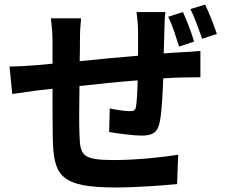

<svg xmlns="http://www.w3.org/2000/svg" viewBox="-20 -784 996 848"><path d="M837 -600.1C827.1 -638.1 805 -692.8 788 -730.8L723 -709.9C742.2 -671.9 757.8 -619 771 -578.1ZM583.1 -730.8C585.9 -712.7 589.8 -669 589.8 -644.2V-538C503.9 -530.9 411.9 -522 332 -513.8C333.1 -551.8 333.1 -583.1 333.1 -605.1C333.1 -645.2 335.2 -672.2 338.1 -703.1H204.9C208.8 -670.1 212 -638.1 212 -598V-502.8L141 -496.1C93 -492.2 49 -490.1 22 -490.1L34.1 -369C58.9 -372.9 119 -381 148.1 -384.9L212 -392C212 -304 212 -212 213.1 -171.9C217 -7.8 246.8 44 491.8 44C581.7 44 698.2 35.2 762.1 29.1L767 -100.9C696 -88.8 576 -77.1 484 -77.1C340.9 -77.1 333.8 -98 331 -191.1C328.8 -231.2 329.9 -318.2 331 -404.1C411.9 -413 505 -422.9 588.1 -429C587 -382.8 584.9 -340.9 581 -315C578.1 -295.8 571 -293 551.8 -293C532 -293 494 -299 464.8 -305L462 -201C495 -195 571 -185 604 -185C653.1 -185 677.2 -197.8 686.1 -247.9C694.2 -288 698.2 -364.7 701 -437.9C756 -441.8 810 -442.8 865.1 -442.8V-558.9C837 -556.1 800.1 -554 774.1 -552.9C752.1 -551.8 728 -550.1 703.1 -547.9C704.2 -578.8 704.9 -612.9 706 -649.9C706 -674.7 708.1 -717 710.9 -730.8ZM821 -744C840.2 -706 858 -653.8 872.9 -612.9L937.9 -633.9C925.8 -669.7 904.1 -726.9 886 -763.8Z"/></svg>

Font: Karasuma Gothic
Style: Bold
Weight: 700
Designer: Rasmus Andersson / Ryoko Nishizuka
Foundry: Genbu
Version: Version 1.00